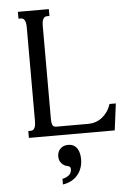

<svg xmlns="http://www.w3.org/2000/svg" viewBox="-64 -762 719 1086"><g transform="rotate(-5 295.5 -218.5)"><path d="M255.4 -676.8H240.7Q231.9 -676.8 226.6 -671.9Q221.2 -667 218 -659.4Q214.8 -651.9 213.9 -642.6Q212.9 -633.3 212.9 -624.5V-91.3Q212.9 -73.7 217.8 -61.8Q222.7 -49.8 240.2 -49.8H421.9Q442.9 -49.8 462.6 -56.4Q482.4 -63 499.3 -75.9Q516.1 -88.9 529.3 -107.7Q542.5 -126.5 550.3 -151.4H586.4L566.9 0H79.6V-39.1H94.2Q103 -39.1 108.4 -43.9Q113.8 -48.8 116.9 -56.4Q120.1 -64 121.1 -73.2Q122.1 -82.5 122.1 -91.3V-624.5Q122.1 -633.3 121.1 -642.6Q120.1 -651.9 116.9 -659.4Q113.8 -667 108.4 -671.9Q103 -676.8 94.2 -676.8H79.6V-715.8H255.4ZM363.3 145.5Q363.3 169.9 356.2 192.1Q349.1 214.4 334.7 232.4Q320.3 250.5 298.8 262.7Q277.3 274.9 248.5 279.3V247.6Q277.8 240.2 289.3 227.5Q300.8 214.8 300.8 196.3Q300.8 187.5 296.4 183.6Q292 179.7 283.7 177.7Q263.2 173.8 249.5 158.2Q235.8 142.6 235.8 119.1Q235.8 92.3 252.7 75.4Q269.5 58.6 296.4 58.6Q315.9 58.6 328.9 66.4Q341.8 74.2 349.4 86.7Q356.9 99.1 360.1 114.7Q363.3 130.4 363.3 145.5Z"/></g></svg>

Font: Arian Grqi
Style: Regular
Weight: 400
Designer: Ruben Hakobyan (Tarumian)
Foundry: Ruben Hakobyan (Tarumian)
Version: Version 1.003